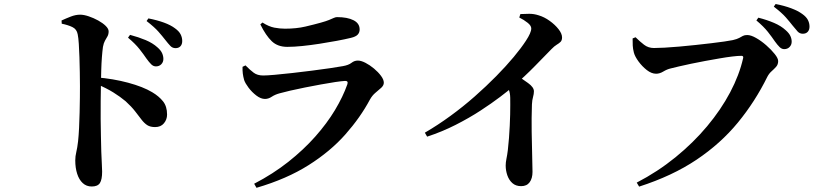

<svg xmlns="http://www.w3.org/2000/svg" viewBox="-20 -860 3980 939"><path d="M696.4 -573.4Q682.6 -593.9 662.2 -619.8Q641.8 -645.8 606.1 -675.8L616 -689.5Q658.1 -678.3 692.5 -663.9Q726.9 -649.4 749.8 -628.6Q766.1 -614.5 772.6 -600.3Q779 -586.1 779 -571.6Q779 -556.5 768.9 -545.9Q758.8 -535.3 742.5 -535.3Q729.8 -535.3 719.4 -545.6Q709 -555.9 696.4 -573.4ZM787.9 -665.3Q774.3 -682.9 755.2 -704.7Q736.2 -726.6 696.9 -757.1L705.8 -770Q748.6 -761.6 782.1 -749.4Q815.5 -737.1 836.1 -721.4Q855.4 -707.6 863.3 -692.1Q871.2 -676.6 871.2 -659.4Q871.2 -643.3 862.6 -633.9Q853.9 -624.5 838.4 -624.5Q823.7 -624.5 813.2 -635.4Q802.7 -646.3 787.9 -665.3ZM281 -759.8Q302.7 -769.8 326.3 -779Q350 -788.2 371.7 -788.2Q390.4 -788.2 414.1 -780.1Q437.9 -772.1 460.4 -759.7Q482.8 -747.3 497.1 -733.2Q511.3 -719.1 511.3 -706.7Q511.3 -692.1 505.5 -682Q499.7 -671.9 493.3 -660.8Q487 -649.6 483.5 -630.7Q480.5 -608.5 478.3 -579.8Q476.1 -551.1 475.2 -518Q474.4 -484.9 473.6 -450.1Q472.9 -409.4 472.4 -365.6Q471.9 -321.8 472.3 -277.9Q472.6 -234 473.6 -193.8Q474.5 -153.6 475.3 -119.7Q476.7 -81.4 478.1 -56.3Q479.5 -31.1 479.5 -20.8Q479.5 18.2 468.6 35.2Q457.7 52.1 428.5 52.1Q402.6 52.1 384.6 35.4Q366.6 18.8 357.4 -10.1Q348.1 -38.9 348.1 -75.6Q348.1 -95.7 353.1 -116.2Q358.1 -136.7 361.9 -169.5Q364.9 -197.5 366.7 -234.3Q368.6 -271.1 369.4 -309.7Q370.3 -348.4 370.7 -382.4Q371 -416.5 371 -438.7Q371 -470.2 370.3 -507.1Q369.6 -543.9 368.5 -579.8Q367.4 -615.7 365.4 -645.5Q363.5 -675.4 360 -692.2Q355.4 -717.4 334 -727.6Q312.6 -737.9 282 -744.1ZM451.3 -481.7Q533.5 -475.1 606.5 -455.5Q679.5 -435.9 724.5 -408.9Q757.3 -389.4 777.2 -364.6Q797.1 -339.8 797.1 -299.8Q797.1 -275.4 781.7 -257Q766.4 -238.5 738.6 -238.5Q714.8 -238.5 700 -248.1Q685.2 -257.8 672.1 -275Q658.9 -292.3 641 -315.4Q623.2 -338.6 594.4 -364.8Q567.8 -387.1 534.4 -407.9Q501 -428.7 451.3 -449.9Z M1166.2 -533.2 1180.6 -540.2Q1202.7 -517.7 1220.8 -504.3Q1238.9 -490.8 1267.4 -490.8Q1285.1 -490.8 1323 -494.1Q1360.9 -497.4 1408.5 -502.8Q1456 -508.2 1504.2 -514.3Q1552.4 -520.4 1593.3 -526.4Q1634.1 -532.4 1657 -536.6Q1684.8 -541.5 1699 -552.7Q1713.2 -563.8 1730.1 -563.8Q1745.9 -563.8 1767.3 -552.8Q1788.7 -541.8 1809.1 -524.7Q1829.5 -507.7 1843.3 -489.1Q1857.1 -470.6 1857.1 -455.6Q1857.1 -442.5 1844.9 -431.1Q1832.6 -419.7 1816.6 -406.7Q1800.6 -393.6 1789.1 -372.9Q1742.4 -285.5 1669.2 -202.7Q1596 -119.8 1489.1 -52.3Q1382.2 15.3 1234.4 58.5L1223 38.6Q1315.4 -9.4 1390 -68.4Q1464.6 -127.5 1521.8 -192Q1579 -256.5 1618.2 -321.7Q1657.4 -387 1678.7 -447.5Q1684.5 -465 1667.4 -464.2Q1651.1 -463.4 1619.7 -458.8Q1588.4 -454.1 1549.5 -447Q1510.7 -439.9 1471.5 -432.1Q1432.4 -424.3 1399 -416.6Q1365.7 -408.9 1346.9 -403.5Q1324.6 -397.3 1308.7 -386.7Q1292.8 -376.1 1276 -376.1Q1255.6 -376.1 1233.8 -392.7Q1212 -409.4 1195.7 -431Q1179.5 -452.6 1174.2 -468Q1169.2 -485.6 1167.4 -500.6Q1165.6 -515.5 1166.2 -533.2ZM1696.1 -674.8Q1666.2 -667.6 1626.5 -660.2Q1586.8 -652.7 1543.1 -646Q1499.4 -639.2 1458.4 -635Q1417.5 -630.8 1385 -630.8Q1337.8 -630.8 1309 -658.5Q1280.2 -686.2 1253.2 -740.7L1263.7 -749.8Q1294.6 -730 1321.7 -724.8Q1348.9 -719.7 1373.6 -719.7Q1429.8 -719.7 1473.7 -730.1Q1517.6 -740.4 1548.9 -749.2Q1574.3 -756.2 1589.1 -762.3Q1603.9 -768.4 1612.6 -772.4Q1621.3 -776.3 1628.2 -776.3Q1678.7 -776.3 1708.8 -761.1Q1738.9 -745.9 1738.9 -715.9Q1738.9 -701 1729.5 -690.8Q1720.1 -680.5 1696.1 -674.8Z M2519.6 -774.4 2525 -791.2Q2545.8 -792.4 2568.8 -792.5Q2591.8 -792.5 2614.3 -785.1Q2642 -776.9 2668.2 -758Q2694.4 -739.2 2711.6 -717.3Q2728.8 -695.3 2728.8 -677Q2728.8 -662.7 2721.6 -655.4Q2714.4 -648.2 2702.7 -641.3Q2691.1 -634.4 2677.1 -619.9Q2644.4 -586.2 2596.2 -537.1Q2548.1 -487.9 2488.4 -436.1Q2467 -417.1 2426.1 -386.2Q2385.3 -355.2 2330 -319.1Q2274.7 -283 2208.1 -249.2Q2141.6 -215.4 2068.9 -191.7L2057.8 -211.1Q2121.3 -248.1 2183.3 -293.4Q2245.4 -338.6 2301.9 -388.5Q2358.5 -438.4 2407 -487.7Q2455.5 -537 2492.5 -581.4Q2529.4 -625.8 2551.9 -660.4Q2578.2 -700.3 2578.2 -720.8Q2578.2 -734.7 2560.3 -748.8Q2542.5 -763 2519.6 -774.4ZM2447.2 -459 2496.5 -500.2Q2533.8 -474.5 2562.5 -453.9Q2591.2 -433.4 2591.2 -413.6Q2591.2 -400.5 2586.9 -385.6Q2582.5 -370.8 2581.5 -349.4Q2579.2 -282.4 2580.2 -216Q2581.1 -149.5 2582.7 -97.6Q2584.3 -45.7 2584.3 -19.5Q2584.3 12.3 2570.3 31.4Q2556.4 50.4 2528.6 50.4Q2502.7 50.4 2486 35.7Q2469.4 21 2461.2 -2.5Q2453.1 -26.1 2453.1 -50.8Q2453.1 -65.5 2456.8 -83.4Q2460.6 -101.4 2463.6 -125.6Q2467.1 -155 2469.3 -185.5Q2471.5 -216 2473 -245.1Q2474.5 -274.2 2475 -300.2Q2475.5 -326.2 2475.5 -347.3Q2475.5 -368.3 2475.3 -381.3Q2475 -405.6 2468 -422.5Q2461.1 -439.3 2447.2 -459Z M3769.7 -657.5Q3755.9 -678 3735.4 -704.1Q3714.8 -730.2 3679.2 -760L3688.8 -773.6Q3731.2 -762.7 3765.6 -748Q3799.9 -733.3 3822.8 -712.1Q3839.1 -697.8 3845.4 -684Q3851.8 -670.3 3851.8 -656Q3851.8 -640.9 3841.6 -630.3Q3831.5 -619.7 3815.2 -619.7Q3803.1 -619.7 3792.7 -629.8Q3782.3 -640 3769.7 -657.5ZM3856 -735.5Q3842.4 -753 3823.2 -775Q3804 -797 3764.4 -827.5L3773.3 -840.4Q3816.2 -832 3849.5 -819.5Q3882.8 -807 3903.7 -791.6Q3923.2 -777.7 3931.1 -762.4Q3939 -747 3939 -729.8Q3939 -714 3930.4 -704.5Q3921.7 -695 3906.2 -695Q3891.2 -695 3881.1 -705.7Q3871.1 -716.5 3856 -735.5ZM3178 -625.2Q3198 -625.2 3230.3 -626.9Q3262.5 -628.7 3301.6 -632.1Q3340.7 -635.5 3381 -639.9Q3421.4 -644.3 3458.2 -648.6Q3494.9 -652.9 3522.8 -657Q3550.7 -661.1 3563.9 -663.9Q3584.8 -668.8 3595 -674.4Q3605.1 -680 3613.2 -684.4Q3621.2 -688.7 3634.5 -688.7Q3652.3 -688.7 3677.6 -674.4Q3702.9 -660.1 3727.5 -638.5Q3752.1 -616.9 3768.9 -595.8Q3785.7 -574.7 3785.7 -561.3Q3785.7 -544.6 3775.8 -533.4Q3765.8 -522.3 3753.6 -511.5Q3741.3 -500.8 3732.8 -484.5Q3672.9 -362.9 3588.6 -260.4Q3504.3 -157.8 3386.2 -78.7Q3268.1 0.5 3105.7 52.7L3094 33.1Q3196.7 -20.2 3283.6 -90.9Q3370.6 -161.6 3438.3 -242.6Q3506 -323.5 3550.9 -408.4Q3595.8 -493.3 3614.3 -575.3Q3616.1 -582 3613.4 -584.5Q3610.7 -587 3605.4 -587Q3588.6 -587 3560.8 -583.6Q3533.1 -580.3 3498.8 -574.3Q3464.5 -568.4 3428.6 -561.8Q3392.7 -555.2 3359.7 -548.2Q3326.7 -541.2 3300.4 -535.1Q3274.1 -529.1 3260.1 -525.3Q3242.5 -521.3 3224.4 -510.4Q3206.4 -499.4 3188.7 -499.4Q3166.5 -499.4 3143.4 -517.3Q3120.4 -535.3 3102.7 -559.5Q3085.1 -583.7 3080.1 -602.5Q3075.3 -621.4 3074.5 -636.9Q3073.7 -652.4 3073.9 -672L3088.3 -677.8Q3109 -657.1 3129.8 -641.2Q3150.5 -625.2 3178 -625.2Z"/></svg>

Font: Noto Serif TC
Style: Regular
Weight: 200
Designer: Ryoko NISHIZUKA 西塚涼子 (kana & ideographs); Frank Grießhammer (Latin, Greek & Cyrillic); Wenlong ZHANG 张文龙 (bopomofo); San
Foundry: Adobe
Version: Version 2.001;hotconv 1.1.0;makeotfexe 2.6.0